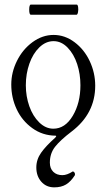

<svg xmlns="http://www.w3.org/2000/svg" viewBox="-20 -576 461 831"><path d="M113.8 -512.2Q106.4 -512.2 106.4 -534.2Q106.4 -556.2 113.8 -556.2H312Q316.4 -556.2 318.1 -545.2Q319.8 -534.2 317.6 -523.2Q315.4 -512.2 311 -512.2ZM214.8 234.9Q180.2 234.9 158.7 210.4Q137.2 186 137.2 148.9Q137.2 114.3 158 85Q178.7 55.7 217.8 21Q227.5 11.7 220.2 11.2Q164.1 10.7 119.6 -21.5Q75.2 -53.7 52 -103.5Q28.8 -153.3 28.8 -210Q28.8 -263.2 53.5 -312.7Q78.1 -362.3 120.8 -393.6Q163.6 -424.8 211.9 -424.8Q260.7 -424.8 302.7 -393.3Q344.7 -361.8 368.4 -311.3Q392.1 -260.7 392.1 -205.1Q392.1 -84.5 290 -6.8Q241.2 30.3 218.5 59.1Q195.8 87.9 195.8 127.9Q195.8 153.3 210.7 167.7Q225.6 182.1 250 182.1Q270 182.1 294.9 166Q299.3 166 302.5 170.9Q305.7 175.8 304.2 182.1Q286.6 210 265.9 222.4Q245.1 234.9 214.8 234.9ZM210.9 -19Q261.7 -19 294.9 -74.7Q328.1 -130.4 328.1 -207Q328.1 -255.4 314 -298.6Q299.8 -341.8 272.7 -369.9Q245.6 -397.9 211.9 -397.9Q178.2 -397.9 150.4 -371.1Q122.6 -344.2 107.2 -300.5Q91.8 -256.8 91.8 -207Q91.8 -159.2 106.9 -116.2Q122.1 -73.2 149.9 -46.1Q177.7 -19 210.9 -19Z"/></svg>

Font: Junicode SmCond Light
Style: Regular
Weight: 300
Width: 4
Designer: Peter S. Baker
Version: Version 2.206